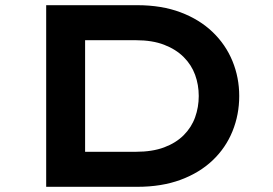

<svg xmlns="http://www.w3.org/2000/svg" viewBox="-20 -720 1051 740"><path d="M158 0V-700H509Q603 -700 676 -672.5Q749 -645 799.5 -596.5Q850 -548 876 -484.5Q902 -421 902 -350Q902 -278 876 -214Q850 -150 799.5 -102Q749 -54 676 -27Q603 0 509 0ZM308 -109 292 -135H504Q567 -135 612.5 -152Q658 -169 688 -199Q718 -229 732 -268Q746 -307 746 -350Q746 -393 732 -431.5Q718 -470 688 -500Q658 -530 612.5 -547.5Q567 -565 504 -565H289L308 -589Z"/></svg>

Font: Lexend Tera SemiBold
Style: Regular
Weight: 600
Version: Version 1.007